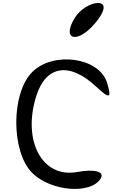

<svg xmlns="http://www.w3.org/2000/svg" viewBox="-20 -1220 820 1276"><path d="M194 -71C318 53 586 74 650 -35C676 -80 609 -98 494 -77C261 -34 127 -282 221 -582C285 -785 442 -810 618 -645C710 -559 724 -565 691 -671C639 -839 334 -881 194 -741C53 -600 53 -212 194 -71ZM478 -1103C385 -953 495 -925 614 -1068C680 -1147 687 -1200 631 -1200C580 -1200 511 -1156 478 -1103Z"/></svg>

Font: Venom Sans
Style: Regular
Weight: 400
Version: Version 1.001